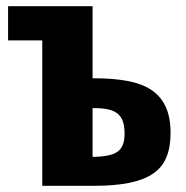

<svg xmlns="http://www.w3.org/2000/svg" viewBox="-20 -598 598 618"><path d="M116 0V-468H6V-578H278V-346H284Q344 -346 390 -337.5Q436 -329 466.5 -309Q497 -289 513 -255Q529 -221 529 -169Q529 -124 515.5 -91.5Q502 -59 472.5 -39Q443 -19 396.5 -9.5Q350 0 285 0ZM278 -93H282Q319 -94 340.5 -101Q362 -108 371.5 -124Q381 -140 381 -168Q381 -200 371 -217.5Q361 -235 340 -242.5Q319 -250 284 -250H278Z"/></svg>

Font: Oswald
Style: Bold
Weight: 700
Designer: Vernon Adams
Foundry: Vernon Adams
Version: Version 4.103;gftools[0.9.33.dev8+g029e19f]